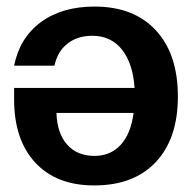

<svg xmlns="http://www.w3.org/2000/svg" viewBox="-20 -552 582 585"><path d="M268 -532Q388 -532 455 -459.5Q522 -387 522 -258Q522 -130 455 -58.5Q388 13 267 13Q152 13 87.5 -56.5Q23 -126 23 -249V-284H390Q385 -359 351.5 -401Q318 -443 261 -443Q216 -443 185.5 -419Q155 -395 146 -352H23Q40 -437 104.5 -484.5Q169 -532 268 -532ZM268 -77Q317 -77 348 -111Q379 -145 387 -208H152Q154 -146 184.5 -111.5Q215 -77 268 -77Z"/></svg>

Font: Non Bureau Medium
Style: Regular
Weight: 500
Designer: Jona Saucedo
Foundry: Non Foundry
Version: Version 1.000; ttfautohint (v1.8.4)